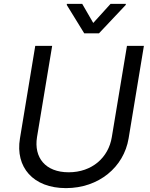

<svg xmlns="http://www.w3.org/2000/svg" viewBox="-20 -966 781 999"><path d="M407.7 -946H328.1L327.4 -940.3L418.3 -792.6H495L634.2 -940.3L634.9 -946H555.4L465.2 -846.6ZM640.6 -727.3 561.8 -252.8C544.7 -146.3 458.8 -69.6 337.4 -69.6C215.9 -69.6 155.5 -146.3 172.6 -252.8L251.4 -727.3H163.4L83.8 -245.7C58.9 -96.6 152 12.8 323.2 12.8C494.3 12.8 624.3 -96.6 649.1 -245.7L728.7 -727.3Z"/></svg>

Font: TID UI
Style: Italic
Weight: 400
Italic angle: -9.39999°
Designer: The TID Project Authors
Foundry: Bakken & Bæck
Version: Version 1.001;hotconv 1.0.109;makeotfexe 2.5.65596